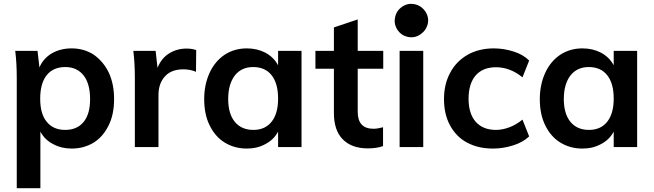

<svg xmlns="http://www.w3.org/2000/svg" viewBox="-20 -772 3433 1008"><path d="M356 -518Q421 -518 472 -485Q523 -449 551 -391Q579 -331 579 -252Q579 -172 551 -115Q522 -55 473 -24Q421 8 356 8Q302 8 258 -16Q215 -38 192 -81V216H68V-362Q68 -402 66 -437.5Q64 -473 60 -505H177L187 -418Q207 -465 252 -492Q298 -518 356 -518ZM322 -90Q385 -90 419 -132Q453 -173 453 -252Q453 -332 419 -376Q384 -420 323 -420Q259 -420 225 -377Q191 -334 191 -254Q191 -174 225 -133Q259 -90 322 -90Z M960 -517Q988 -517 1010 -509L1009 -395Q979 -408 943 -408Q879 -408 846 -371Q812 -334 812 -273V0H688V-362Q688 -402 686 -437.5Q684 -473 680 -505H797L807 -416Q827 -466 867 -491Q908 -517 960 -517Z M1563 -505V0H1440V-81Q1417 -38 1374 -16Q1331 8 1276 8Q1211 8 1159 -24Q1109 -55 1080 -115Q1052 -172 1052 -252Q1052 -328 1081 -391Q1109 -451 1160 -485Q1211 -518 1276 -518Q1330 -518 1374 -495Q1418 -471 1440 -429V-505ZM1310 -90Q1372 -90 1406 -133Q1440 -176 1440 -254Q1440 -334 1406 -377Q1372 -420 1309 -420Q1248 -420 1213 -376Q1178 -330 1178 -252Q1178 -175 1213 -132Q1248 -90 1310 -90Z M1858 -411V-185Q1858 -96 1941 -96Q1962 -96 1991 -104V-5Q1958 7 1911 7Q1826 7 1779 -41Q1733 -88 1733 -179V-411H1636V-505H1733V-628L1858 -670V-505H1992V-411Z M2078 0V-505H2202V0ZM2123 -578Q2158 -571 2188 -592Q2218 -613 2226 -648Q2233 -683 2212 -713Q2191 -743 2156 -750Q2121 -757 2091 -736.5Q2061 -716 2054 -680Q2047 -645 2067 -615Q2087 -585 2123 -578Z M2568 8Q2490 8 2431 -24Q2375 -54 2342 -115Q2311 -173 2311 -252Q2311 -331 2344 -391Q2375 -450 2436 -485Q2495 -518 2573 -518Q2625 -518 2678 -501Q2728 -485 2758 -454L2723 -366Q2690 -393 2655 -406Q2620 -419 2584 -419Q2516 -419 2478 -377Q2440 -333 2440 -254Q2440 -175 2478 -132Q2516 -90 2584 -90Q2618 -90 2655 -104Q2690 -117 2723 -144L2758 -56Q2726 -25 2675 -9Q2622 8 2568 8Z M3325 -505V0H3202V-81Q3179 -38 3136 -16Q3093 8 3038 8Q2973 8 2921 -24Q2871 -55 2842 -115Q2814 -172 2814 -252Q2814 -328 2843 -391Q2871 -451 2922 -485Q2973 -518 3038 -518Q3092 -518 3136 -495Q3180 -471 3202 -429V-505ZM3072 -90Q3134 -90 3168 -133Q3202 -176 3202 -254Q3202 -334 3168 -377Q3134 -420 3071 -420Q3010 -420 2975 -376Q2940 -330 2940 -252Q2940 -175 2975 -132Q3010 -90 3072 -90Z"/></svg>

Font: PRinguin Sans
Style: Bold
Weight: 700
Designer: Vernon Adams
Foundry: Vernon Adams
Version: ""